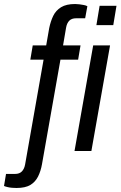

<svg xmlns="http://www.w3.org/2000/svg" viewBox="-96 -752 600 956"><path d="M-14 184Q-25 184 -36.5 183Q-48 182 -58.5 179.5Q-69 177 -76 174L-66 114H-21Q1 114 13 101.5Q25 89 29 67L121 -455H55L67 -526H134L149 -612Q156 -646 169 -673Q182 -700 208 -716Q234 -732 278 -732Q288 -732 299.5 -730.5Q311 -729 321.5 -727Q332 -725 339 -721L328 -661H283Q261 -661 249 -649Q237 -637 233 -614L218 -526H305L293 -455H205L113 66Q107 100 93.5 127Q80 154 55 169Q30 184 -14 184ZM384 -627 400 -723H484L468 -627ZM275 0 368 -526H452L359 0Z"/></svg>

Font: Archivo SemiCondensed
Style: Italic
Weight: 400
Width: 4
Italic angle: -10°
Designer: Hector Gatti
Foundry: Omnibus-Type
Version: Version 2.001